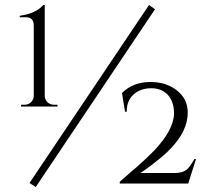

<svg xmlns="http://www.w3.org/2000/svg" viewBox="-20 -734 845 768"><path d="M98 -2 123 14 600 -697 576 -714ZM210 -308V-315H196Q181 -315 170 -325Q159 -336 159 -350V-714H153Q124 -680 59 -671V-665H84Q115 -665 115 -632V-351Q115 -336 104 -325Q93 -315 78 -315H64V-308ZM480 -287 468 -362Q512 -406 582 -406Q645 -406 688 -372Q731 -338 731 -284Q731 -210 661 -138Q636 -112 599 -84Q586 -73 569 -61L555 -51L542 -42H680Q708 -42 725 -54Q739 -65 758 -98H764L733 0H459V-7Q471 -18 491 -35L508 -50L526 -65Q570 -104 597 -132Q676 -216 676 -281Q676 -328 650 -356Q624 -382 582 -381Q541 -380 514 -356Q486 -330 487 -287Z"/></svg>

Font: Cinzel(RUS BY LYAJKA)
Style: Regular
Weight: 400
Designer: Natanael Gama
Version: Version 1.001;PS 001.001;hotconv 1.0.56;makeotf.lib2.0.21325